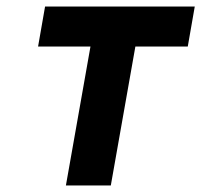

<svg xmlns="http://www.w3.org/2000/svg" viewBox="-20 -570 640 590"><path d="M258 -427H97L118.5 -550H578.5L557 -427H396L320.5 0H182.5Z"/></svg>

Font: JuliaMono Black
Style: Italic
Weight: 900
Italic angle: -9°
Monospace: yes
Designer: cormullion
Foundry: corm
Version: Version 0.057; ttfautohint (v1.8.4)